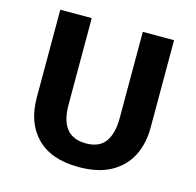

<svg xmlns="http://www.w3.org/2000/svg" viewBox="-103 -805 943 922"><g transform="rotate(15 368.0 -343.5)"><path d="M650.9 -697.3V-262.7Q650.9 -182.1 619.4 -120.8Q587.9 -59.6 524.7 -24.9Q461.4 9.8 365.7 9.8Q229 9.8 157.2 -62.5Q85.4 -134.8 85.4 -261.2V-697.3H241.7V-267.6Q241.7 -108.9 369.1 -108.9Q436 -108.9 465.8 -150.4Q495.6 -191.9 495.6 -268.6V-697.3Z"/></g></svg>

Font: Lunasima
Style: Bold
Weight: 700
Designer: The DocRepair Project, Monotype Design Team
Foundry: Google
Version: Version 2.009